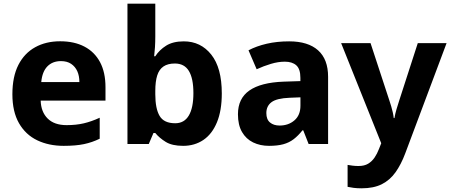

<svg xmlns="http://www.w3.org/2000/svg" viewBox="-20 -780 2439 1040"><path d="M306 -556.4Q382.4 -556.4 437.3 -527.6Q492.3 -498.8 521.9 -443.4Q551.4 -388 551.4 -307.7V-235.1H200.3Q202.3 -173.4 238.3 -137.8Q274.2 -102.2 340.8 -102.2Q392.4 -102.2 434 -112Q475.7 -121.8 520.1 -142.3V-28.7Q479.7 -8.8 435.1 0.6Q390.6 10 325.2 10Q244.3 10 181.6 -20.1Q118.8 -50.2 82.9 -112.6Q47.1 -175 47.1 -269.5Q47.1 -364.8 79.6 -428.4Q112.2 -492 170.6 -524.2Q228.9 -556.4 306 -556.4ZM309.9 -449Q264.6 -449 236.6 -420.4Q208.7 -391.8 203.5 -335.6H410Q410 -368.8 398.8 -394Q387.5 -419.1 365.4 -434.1Q343.3 -449 309.9 -449Z M821.2 -582.9Q821.2 -552 819.4 -524Q817.6 -496 815 -475.4H821.2Q843 -509.4 880 -532.7Q916.9 -556 975.7 -556Q1067.1 -556 1124.3 -484.3Q1181.4 -412.7 1181.4 -274.1Q1181.4 -180.9 1155.1 -117.4Q1128.8 -53.8 1081.6 -21.9Q1034.3 10 972 10Q912 10 877.5 -11.5Q843 -32.9 821.2 -59.5H811.2L785.9 0H670.4V-760H821.2ZM927.1 -436Q889 -436 865.5 -420Q841.9 -404 831.6 -371.4Q821.2 -338.8 821.2 -287.5V-269.4Q821.2 -191.8 844.6 -152.1Q867.9 -112.4 929.1 -112.4Q977.9 -112.4 1002.7 -154.1Q1027.6 -195.8 1027.6 -275.7Q1027.6 -355.4 1003 -395.7Q978.5 -436 927.1 -436Z M1546.3 -556Q1648.6 -556 1702.9 -507.5Q1757.2 -459 1757.2 -363.8V0H1651.7L1622.5 -74.2H1618.5Q1595.5 -45.2 1571 -26.3Q1546.5 -7.4 1514.7 1.3Q1482.9 10 1437.3 10Q1389.3 10 1351.1 -8.5Q1312.9 -27.1 1290.9 -65Q1268.9 -102.9 1268.9 -161.2Q1268.9 -246.7 1331 -289.9Q1393.1 -333.1 1515.5 -337.7L1607.1 -340.7V-358.1Q1607.1 -406.7 1584.8 -426.3Q1562.6 -445.9 1523 -445.9Q1486.5 -445.9 1447.3 -434Q1408 -422.2 1370.2 -404.9L1326.1 -507.5Q1369 -530.2 1424.6 -543.1Q1480.3 -556 1546.3 -556ZM1549.7 -250.5Q1479 -247.7 1450.9 -226.7Q1422.7 -205.7 1422.7 -167.5Q1422.7 -132.9 1442.6 -116.5Q1462.5 -100 1494.5 -100Q1542.4 -100 1574.9 -128.1Q1607.4 -156.1 1607.4 -207.9V-252.8Z M1827.8 -546.4H1987.1L2089.6 -234.1Q2094.8 -219.3 2099.3 -203.4Q2103.8 -187.6 2107.5 -171.7Q2111.1 -155.8 2112.7 -140.5H2116.7Q2120.2 -162.5 2127.4 -187.1Q2134.6 -211.7 2141.9 -233.8L2243 -546.4H2399L2175.3 50.2Q2152.7 110.6 2122.3 153.3Q2091.9 195.9 2047.8 218Q2003.7 240 1938.8 240Q1913.6 240 1895 237.5Q1876.4 235 1862.8 232V113.2Q1873.8 115.2 1889.3 117.2Q1904.8 119.2 1921.8 119.2Q1953.4 119.2 1974.1 106.8Q1994.7 94.4 2008.9 73.5Q2023.1 52.6 2032.9 26.6L2045 -4.1Z"/></svg>

Font: Noto Sans Khmer UI
Style: Regular
Weight: 400
Designer: Danh Hong and the Monotype Design Team
Foundry: Monotype Imaging Inc.
Version: Version 2.002